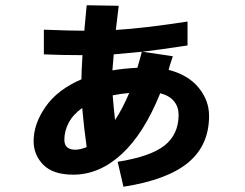

<svg xmlns="http://www.w3.org/2000/svg" viewBox="-20 -661 934 731"><path d="M660 -224Q660 -254 642.5 -275.5Q625 -297 590 -306Q528 -152 443 -74Q358 4 259 4Q182 4 145 -33.5Q108 -71 108 -124Q108 -189 153.5 -254.5Q199 -320 290 -359Q290 -385 294 -451Q218 -451 147 -454V-548Q249 -544 301 -544L310 -641L432 -639L421 -547Q525 -553 694 -579V-488Q583 -471 522 -464L638 -447L628 -416V-417L622 -395Q696 -376 736 -327.5Q776 -279 776 -220Q776 -108 696.5 -42Q617 24 450 50L428 -45Q554 -65 607 -107.5Q660 -150 660 -224ZM225 -129Q225 -91 267 -91Q285 -91 310 -101Q300 -171 293 -250Q258 -225 241.5 -193.5Q225 -162 225 -129ZM413 -454 408 -393Q447 -400 503 -403Q515 -443 520 -464ZM409 -298Q412 -258 418 -204Q445 -244 472 -307Q438 -304 409 -298Z"/></svg>

Font: 카카오 큰글씨 ExtraBold
Style: Regular
Weight: 800
Designer: Park Young-rak; Lee Sang-min; Kim Jung-jin; Min Bon; Park Min-gyu;
Foundry: Kakao Corporation
Version: Version 2.003